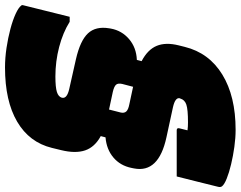

<svg xmlns="http://www.w3.org/2000/svg" viewBox="-188 -643 960 766"><g transform="rotate(90 292.0 -260.0)"><path d="M214 -1Q257 -1 276 -7Q295 -13 299 -27V-28Q303 -47 265 -56L145 -83Q71 -100 42 -131Q13 -162 22 -216L23 -222Q31 -266 65 -295Q99 -324 148 -326L153 -345Q107 -369 92 -405Q77 -441 90 -493L96 -517Q120 -614 206.5 -667Q293 -720 427 -720Q459 -720 495 -715Q531 -710 564.5 -702Q598 -694 621.5 -684.5Q645 -675 652 -666Q657 -660 654 -649Q643 -605 633.5 -566.5Q624 -528 613 -485H429Q418 -485 421 -496Q423 -504 425 -512Q427 -520 429 -528Q416 -530 397 -530Q346 -530 326.5 -523.5Q307 -517 302 -499L301 -497Q297 -479 337 -470L457 -444Q600 -413 581 -315L579 -305Q570 -260 537.5 -232.5Q505 -205 457 -201L452 -182Q496 -158 509 -119.5Q522 -81 508 -24L499 13Q477 103 394.5 151.5Q312 200 178 200Q140 200 100 194Q60 188 24.5 178.5Q-11 169 -36 157.5Q-61 146 -69 135Q-72 132 -70 127Q-58 78 -47 34.5Q-36 -9 -24 -58H-4Q39 -31 96.5 -16Q154 -1 214 -1ZM276 -230 346 -215 358 -262Q361 -276 353.5 -284Q346 -292 325 -296L255 -311V-310L244 -268Q240 -251 247 -243Q254 -235 276 -230Z"/></g></svg>

Font: Recursive Sn Lnr St XBk
Style: Italic
Weight: 1000
Italic angle: -15°
Version: Version 1.079;hotconv 1.0.112;makeotfexe 2.5.65598; ttfautoh